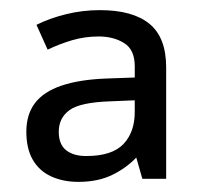

<svg xmlns="http://www.w3.org/2000/svg" viewBox="-20 -808 397 379"><path d="M177 -788Q242 -788 275 -761Q308 -734 308 -675V-455H261L249 -497Q229 -476 201 -462.5Q173 -449 135 -449Q104 -449 80.5 -460Q57 -471 44.5 -493Q32 -515 32 -548Q32 -582 49 -604.5Q66 -627 101.5 -639Q137 -651 190 -653L246 -655V-677Q246 -710 225 -723Q204 -736 175 -736Q147 -736 122 -728.5Q97 -721 74 -710L52 -759Q78 -772 110.5 -780Q143 -788 177 -788ZM198 -608Q138 -606 117 -590.5Q96 -575 96 -548Q96 -523 110.5 -511.5Q125 -500 150 -500Q201 -500 223.5 -523.5Q246 -547 246 -587V-610Z"/></svg>

Font: Noto Sans Malayalam UI
Style: Regular
Weight: 400
Designer: Jelle Bosma - Monotype Design Team
Foundry: Monotype Imaging Inc.
Version: Version 2.104